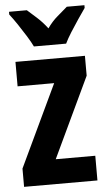

<svg xmlns="http://www.w3.org/2000/svg" viewBox="-54 -868 465 837"><g transform="rotate(-5 178.0 -449.0)"><path d="M338 -66H17V-146L187 -505H27V-612H331V-525L165 -174H338ZM113 -672Q104 -691 87 -718.5Q70 -746 51.5 -773.5Q33 -801 18 -820V-832H96Q112 -818 137 -795.5Q162 -773 183 -745Q204 -775 228 -795Q252 -815 271 -832H348V-820Q334 -800 316 -773.5Q298 -747 281 -720Q264 -693 254 -672Z"/></g></svg>

Font: Noto Sans Malayalam UI ExtraCondensed
Style: Bold
Weight: 700
Width: 2
Designer: Jelle Bosma - Monotype Design Team
Foundry: Monotype Imaging Inc.
Version: Version 2.104; ttfautohint (v1.8.4.7-5d5b)